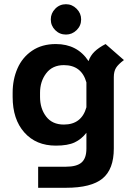

<svg xmlns="http://www.w3.org/2000/svg" viewBox="-20 -691 633 911"><path d="M568 -406Q541 -386 530.5 -369Q520 -352 520 -325V14Q520 112 466.5 156Q413 200 293 200H161V100H293Q344 100 367 80Q390 60 390 14V-61Q367 -31 334.5 -15.5Q302 0 245 0Q151 0 95.5 -62.5Q40 -125 40 -231V-251Q40 -314 63 -366.5Q86 -419 132.5 -450.5Q179 -482 245 -482Q347 -482 400 -401Q409 -427 428.5 -446Q448 -465 481 -482ZM390 -182V-300Q367 -382 283 -382Q229 -382 199.5 -343.5Q170 -305 170 -251V-231Q170 -176 199 -138Q228 -100 283 -100Q367 -100 390 -182ZM221 -599Q221 -628 242 -649.5Q263 -671 293 -671Q322 -671 343.5 -649.5Q365 -628 365 -599Q365 -569 343.5 -548Q322 -527 293 -527Q263 -527 242 -548Q221 -569 221 -599Z"/></svg>

Font: KoHo
Style: Bold
Weight: 700
Designer: Cadson Demak & Katatrad Team
Foundry: Cadson Demak Co.,Ltd.
Version: Version 1.000; ttfautohint (v1.6)